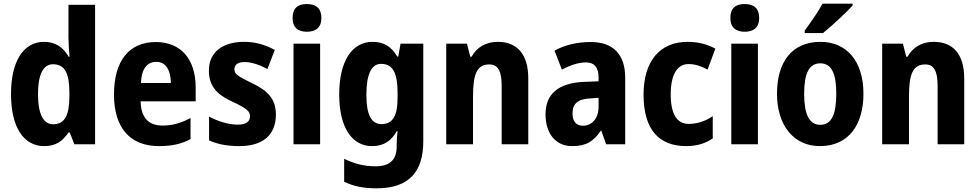

<svg xmlns="http://www.w3.org/2000/svg" viewBox="-20 -786 5334 1046"><path d="M221 10C285 10 322 -18 353 -64H360L385 0H498V-760H353V-581C353 -552 356 -512 359 -477H354C325 -528 282 -558 220 -558C110 -558 40 -456 40 -274C40 -92 109 10 221 10ZM269 -109C217 -109 187 -163 187 -274C187 -380 216 -436 268 -436C334 -436 358 -385 358 -282V-257C357 -156 332 -109 269 -109Z M828 -557C686 -557 601 -458 601 -271C601 -89 689 10 846 10C917 10 969 -2 1018 -28V-143C965 -115 920 -102 864 -102C787 -102 748 -148 746 -234H1046V-309C1046 -465 965 -557 828 -557ZM832 -449C883 -449 910 -404 911 -334H748C751 -414 783 -449 832 -449Z M1483 -162C1483 -250 1435 -293 1355 -332C1275 -371 1257 -382 1257 -409C1257 -434 1277 -448 1313 -448C1351 -448 1396 -432 1437 -410L1477 -514C1423 -543 1371 -558 1310 -558C1192 -558 1118 -501 1118 -402C1118 -317 1162 -271 1242 -234C1324 -196 1342 -180 1342 -153C1342 -123 1320 -107 1275 -107C1226 -107 1166 -125 1119 -151V-21C1169 1 1220 10 1284 10C1415 10 1483 -53 1483 -162Z M1652 -764C1603 -764 1574 -742 1574 -688C1574 -635 1605 -613 1652 -613C1699 -613 1731 -635 1731 -688C1731 -741 1701 -764 1652 -764ZM1724 -548H1579V0H1724Z M2010 -558C1898 -558 1828 -454 1828 -271C1828 -92 1897 10 2007 10C2071 10 2112 -19 2141 -71H2146C2143 -48 2141 -17 2141 3V14C2141 87 2100 120 2027 120C1964 120 1913 107 1855 79V204C1906 229 1960 240 2031 240C2208 240 2286 150 2286 -16V-548H2162L2150 -478H2144C2112 -532 2072 -558 2010 -558ZM2056 -438C2121 -438 2146 -388 2146 -278V-253C2146 -155 2120 -110 2058 -110C2003 -110 1976 -161 1976 -269C1976 -381 2003 -438 2056 -438Z M2692 -558C2627 -558 2578 -529 2549 -477H2542L2524 -548H2411V0H2557V-258C2557 -381 2577 -435 2646 -435C2695 -435 2713 -395 2713 -319V0H2858V-359C2858 -492 2796 -558 2692 -558Z M3199 -557C3121 -557 3054 -540 3001 -510L3041 -407C3089 -432 3133 -446 3172 -446C3217 -446 3241 -421 3241 -362V-343L3162 -340C3025 -334 2952 -277 2952 -163C2952 -62 3004 10 3097 10C3174 10 3214 -16 3253 -74H3256L3282 0H3386V-363C3386 -491 3319 -557 3199 -557ZM3197 -250 3241 -253V-205C3241 -140 3204 -101 3156 -101C3120 -101 3099 -123 3099 -169C3099 -220 3127 -247 3197 -250Z M3719 10C3777 10 3824 -5 3863 -32V-153C3823 -126 3778 -111 3732 -111C3669 -111 3634 -163 3634 -272C3634 -380 3670 -437 3731 -437C3766 -437 3800 -426 3835 -407L3877 -521C3835 -544 3785 -558 3726 -558C3574 -558 3486 -452 3486 -271C3486 -78 3571 10 3719 10Z M4037 -764C3988 -764 3959 -742 3959 -688C3959 -635 3990 -613 4037 -613C4084 -613 4116 -635 4116 -688C4116 -741 4086 -764 4037 -764ZM4109 -548H3964V0H4109Z M4625 -756V-766H4461C4437 -721 4397 -665 4364 -619V-606H4464C4513 -646 4592 -719 4625 -756ZM4684 -275C4684 -457 4589 -558 4450 -558C4293 -558 4213 -447 4213 -275C4213 -109 4299 10 4447 10C4607 10 4684 -111 4684 -275ZM4361 -274C4361 -385 4387 -441 4449 -441C4511 -441 4536 -384 4536 -275C4536 -165 4511 -106 4449 -106C4387 -106 4361 -166 4361 -274Z M5067 -558C5002 -558 4953 -529 4924 -477H4917L4899 -548H4786V0H4932V-258C4932 -381 4952 -435 5021 -435C5070 -435 5088 -395 5088 -319V0H5233V-359C5233 -492 5171 -558 5067 -558Z"/></svg>

Font: Noto Sans Oriya Cond Bold
Style: Bold
Weight: 700
Width: 3
Designer: Amélie Bonet and Sol Matas
Foundry: Google LLC
Version: Version 2.006